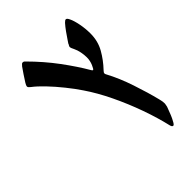

<svg xmlns="http://www.w3.org/2000/svg" viewBox="-213 -626 925 925"><g transform="rotate(-45 249.5 -163.5)"><path d="M411.6 201.2Q404.3 201.2 400.9 188Q385.7 122.1 359.4 48.1Q333 -25.9 298.8 -97.2Q264.6 -168.5 225.6 -225.6Q203.1 -259.3 173.1 -296.6Q143.1 -334 112.5 -366Q82 -397.9 58.6 -415.5Q52.7 -420.4 49.6 -423.6Q46.4 -426.8 46.4 -431.6Q46.4 -437 54.2 -449.7Q64.9 -466.8 77.1 -484.9Q89.4 -502.9 98.6 -516.1Q108.4 -527.8 112.3 -527.8Q116.2 -527.8 119.1 -527.1Q122.1 -526.4 127 -521Q189.5 -458.5 238.3 -392.6Q287.1 -326.7 320.8 -268.6Q324.7 -261.7 327.6 -261.7Q332 -261.7 341.1 -282.7Q350.1 -303.7 350.1 -326.7Q350.1 -343.8 346.2 -363.3Q342.3 -382.8 335 -397.5Q326.7 -414.1 326.7 -418.5Q326.7 -423.8 329.8 -428.2Q333 -432.6 333.5 -436Q334 -436.5 343.8 -451.4Q353.5 -466.3 367.4 -485.6Q381.3 -504.9 393.1 -518.1Q402.3 -527.8 407.7 -527.8Q415 -527.8 421.9 -512.7Q430.7 -495.1 437.3 -461.9Q443.8 -428.7 443.8 -395.5Q443.8 -343.8 420.2 -302Q396.5 -260.3 363.3 -225.6Q355 -217.3 355 -211.9Q355 -207 357.4 -203.6Q389.2 -144.5 413.8 -70.8Q438.5 2.9 453.6 64Q456.5 76.7 457.5 82.3Q458.5 87.9 458.5 97.2Q458.5 99.6 456.8 106.7Q455.1 113.8 455.1 115.2Q454.1 117.2 449.7 129.4Q445.3 141.6 439.2 156.7Q433.1 171.9 426.3 183.6Q417.5 201.2 411.6 201.2ZM455.1 115.2Q455.1 115.2 455.1 115.2Q455.1 115.2 455.1 115.2Q455.1 114.7 455.1 115.2Z"/></g></svg>

Font: David Libre Medium
Style: Regular
Weight: 500
Designer: Ismar David, J. Victor Gaultney, Annie Olsen and Meir Sadan
Foundry: Monotype Imaging Inc. & SIL International
Version: Version 1.100; ttfautohint (v1.8.4.7-5d5b)